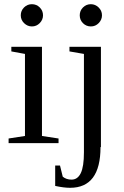

<svg xmlns="http://www.w3.org/2000/svg" viewBox="-20 -682 592 915"><path d="M185 -609Q185 -588 169.5 -572Q154 -556 132 -556Q111 -556 95 -571.5Q79 -587 79 -609Q79 -631 94.5 -646.5Q110 -662 132 -662Q154 -662 169.5 -646.5Q185 -631 185 -609ZM180 -34 259 -22V0H21V-22L99 -34V-425L34 -437V-459H180ZM413 -662Q434 -662 450 -646.5Q466 -631 466 -609Q466 -588 450.5 -572Q435 -556 413 -556Q391 -556 375.5 -571.5Q360 -587 360 -609Q360 -631 375.5 -646.5Q391 -662 413 -662ZM461 19H459Q459 213 314 213Q284 213 243 204V107H266L279 160Q296 174 321 174Q350 174 365 143Q380 112 380 44V-425L311 -437V-459H461Z"/></svg>

Font: Libra Serif Modern
Style: Regular
Weight: 400
Designer: Stefan Peev, Context Ltd
Foundry: Stefan Peev, Context Ltd
Version: Version 1.000